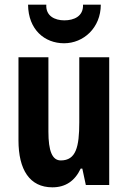

<svg xmlns="http://www.w3.org/2000/svg" viewBox="-20 -791 548 821"><path d="M411 -771H335C337 -721 296 -704 255 -704C214 -704 175 -723 178 -771H100C101 -664 171 -606 254 -606C337 -606 411 -672 411 -771ZM447 -546H319V-268C319 -163 305 -105 240 -105C203 -105 187 -146 187 -228V-546H59V-191C59 -65 107 10 204 10C260 10 300 -17 325 -70H332L347 0H447Z"/></svg>

Font: Noto Sans Gurmukhi ExtraCondensed
Style: Bold
Weight: 700
Width: 2
Designer: Jelle Bosma - Monotype Design Team
Foundry: Monotype Imaging Inc.
Version: Version 2.004